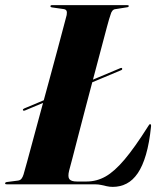

<svg xmlns="http://www.w3.org/2000/svg" viewBox="-36 -720 620 750"><path d="M53.5 -290Q53 -292.5 54.8 -294Q56.5 -295.5 59 -296.5L434.5 -454Q437.5 -455 439.2 -454.5Q441 -454 441 -452.5Q442 -450.5 440.8 -448.5Q439.5 -446.5 436.5 -445.5L60.5 -288Q58 -287.5 56 -287.8Q54 -288 53.5 -290ZM334.5 0H-9.5Q-13 0 -14.5 -0.8Q-16 -1.5 -16 -3.5Q-16 -6 -14.2 -7.2Q-12.5 -8.5 -9 -9L33.5 -14.5Q43 -15.5 48 -22Q53 -28.5 56 -38.5Q59.5 -50.5 69.8 -87.8Q80 -125 94.2 -178Q108.5 -231 125 -291.8Q141.5 -352.5 158 -413Q174.5 -473.5 188.5 -525.8Q202.5 -578 212 -614.2Q221.5 -650.5 224.5 -661.5Q226.5 -673 223.5 -678.5Q220.5 -684 209.5 -685L167.5 -691Q164 -691.5 162.5 -692.8Q161 -694 161 -695.5Q161 -698 162.8 -699Q164.5 -700 167.5 -700H461Q464 -700 465.5 -699.2Q467 -698.5 467 -696.5Q467 -695 465.8 -693.5Q464.5 -692 460 -691.5L416 -684.5Q408 -684 403 -678Q398 -672 395.5 -661.5Q391.5 -651 382 -615.8Q372.5 -580.5 359 -529.2Q345.5 -478 329.8 -419Q314 -360 298.5 -300.5Q283 -241 269.5 -189.2Q256 -137.5 246.8 -101.5Q237.5 -65.5 234 -53.5Q228 -29 235.2 -20Q242.5 -11 264 -11H302.5Q341.5 -11 376.2 -30.5Q411 -50 450.5 -96.8Q490 -143.5 542.5 -226.5Q545 -231 546.8 -233Q548.5 -235 550.5 -235Q552.5 -235 553.5 -232.8Q554.5 -230.5 554 -226Q547.5 -161.5 534.2 -116.2Q521 -71 502 -43.2Q483 -15.5 458.5 -2.8Q434 10 404.5 10Q392.5 10 381.5 7.5Q370.5 5 359.2 2.5Q348 0 334.5 0Z"/></svg>

Font: Fraunces 120pt
Style: Bold Italic
Weight: 700
Italic angle: -16°
Version: Version 1.000;[b76b70a41]